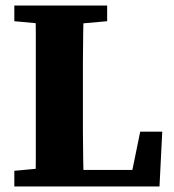

<svg xmlns="http://www.w3.org/2000/svg" viewBox="-20 -677 632 697"><path d="M32 0V-57L173 -70H188V0ZM108 0Q110 -51 110 -101Q110 -151 110 -199Q110 -247 110 -290V-350Q110 -402 110 -453Q110 -504 110 -555.5Q110 -607 108 -657H284Q283 -607 282 -556Q281 -505 281 -453.5Q281 -402 281 -350V-294Q281 -249 281 -200.5Q281 -152 282 -101.5Q283 -51 284 0ZM199 0V-60H491L454 -28L489 -199H569L559 0ZM32 -600V-657H369V-600L223 -587H173Z"/></svg>

Font: Source Serif 4 18pt
Style: Bold
Weight: 700
Designer: Frank Grießhammer
Foundry: Adobe Systems Incorporated
Version: Version 4.004;hotconv 1.0.116;makeotfexe 2.5.65601